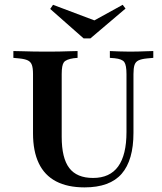

<svg xmlns="http://www.w3.org/2000/svg" viewBox="-20 -789 694 820"><path d="M121 -369.4V-472.6Q121 -498.4 116.1 -511.7Q111.3 -525 98.8 -531Q86.3 -537.1 62.1 -539.5L37.1 -541.9V-571Q52.4 -571 74.6 -570.2Q96.8 -569.4 122.2 -569Q147.6 -568.5 171.8 -568.5H181.5H191.1Q212.9 -568.5 235.5 -569Q258.1 -569.4 277.8 -570.2Q297.6 -571 311.3 -571V-541.9L294.4 -540.3Q262.1 -535.5 252.8 -523Q243.5 -510.5 243.5 -472.6V-369.4ZM341.1 11.3Q268.5 11.3 219.4 -14.5Q170.2 -40.3 145.6 -91.9Q121 -143.5 121 -219.4V-369.4H243.5V-204.8Q243.5 -113.7 275.8 -71.4Q308.1 -29 377.4 -29Q449.2 -29 484.7 -78.2Q520.2 -127.4 520.2 -225V-369.4H550V-221.8Q550 -104.8 499.6 -46.8Q449.2 11.3 341.1 11.3ZM520.2 -369.4V-472.6Q520.2 -510.5 510.9 -523.8Q501.6 -537.1 469.4 -540.3L449.2 -541.9V-571Q464.5 -570.2 488.3 -569.4Q512.1 -568.5 534.7 -568.5Q552.4 -568.5 571 -569Q589.5 -569.4 606.5 -570.2Q623.4 -571 634.7 -571V-541.9L608.1 -539.5Q583.9 -537.1 571.4 -531Q558.9 -525 554.4 -511.3Q550 -497.6 550 -472.6V-369.4ZM504 -768.5 516.1 -752.4 366.1 -625H337.1L194.4 -750.8L206.5 -768.5L416.1 -689.5L346 -681.5Z"/></svg>

Font: Playfair 5pt SemiExpanded Light
Style: Bold
Weight: 700
Version: Version 2.203